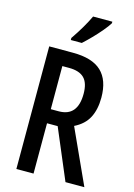

<svg xmlns="http://www.w3.org/2000/svg" viewBox="-138 -1010 752 1080"><g transform="rotate(15 238.0 -470.0)"><path d="M208 -714Q321 -714 374.5 -663.5Q428 -613 428 -511Q428 -442 403 -394Q378 -346 321 -318L466 0H356L232 -293H170V0H70V-714ZM209 -626H170V-375H216Q326 -375 326 -506Q326 -569 297.5 -597.5Q269 -626 209 -626ZM377 -931Q365 -911 341 -882.5Q317 -854 290 -826.5Q263 -799 242 -780H178V-792Q233 -872 265 -940H377Z"/></g></svg>

Font: Noto Sans Thai Looped ExtraCondensed Medium
Style: Regular
Weight: 500
Width: 2
Designer: Sasikarn Vongin, Ben Mitchell
Foundry: The Fontpad Ltd
Version: Version 1.001; ttfautohint (v1.8.4.7-5d5b)